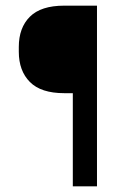

<svg xmlns="http://www.w3.org/2000/svg" viewBox="-20 -659 450 679"><path d="M207 -329.5Q125 -329.5 85.8 -369Q46.5 -408.5 46.5 -476V-493Q46.5 -561 85.8 -600Q125 -639 207 -639H257.5L258 -329.5ZM323 0H237.5V-639H323Z"/></svg>

Font: Anek Gujarati SemiExpanded
Style: Regular
Weight: 400
Width: 6
Designer: Mrunmayee Ghaisas (Gujarati), Yesha Goshar (Latin)
Foundry: Ek Type
Version: Version 1.003